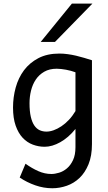

<svg xmlns="http://www.w3.org/2000/svg" viewBox="-20 -801 589 1051"><path d="M393.1 -405.3Q381.3 -409.7 368.2 -413.3Q355 -417 341.3 -419.4Q327.6 -421.9 314.7 -423.3Q301.8 -424.8 290.5 -424.8Q250.5 -424.8 222.2 -408.4Q193.8 -392.1 176 -365.5Q158.2 -338.9 149.9 -305.2Q141.6 -271.5 141.6 -236.8Q141.6 -191.4 148.7 -161.4Q155.8 -131.3 168.2 -113.5Q180.7 -95.7 197.5 -88.1Q214.4 -80.6 234.4 -80.6Q252.9 -80.6 273.9 -88.1Q294.9 -95.7 316.2 -109.9Q337.4 -124 357.2 -145Q377 -166 393.1 -192.9ZM483.4 -12.2Q483.4 52.2 464.6 98.1Q445.8 144 415.3 173.1Q384.8 202.1 345.7 215.8Q306.6 229.5 266.1 229.5Q219.2 229.5 173.1 213.4Q127 197.3 87.9 170.9L119.6 95.2Q154.3 120.1 189.5 135.7Q224.6 151.4 261.2 151.4Q280.3 151.4 303.2 144.5Q326.2 137.7 346.2 120.8Q366.2 104 379.6 75.7Q393.1 47.4 393.1 4.9V-95.2Q374 -71.3 352.8 -53Q331.5 -34.7 309.8 -22.5Q288.1 -10.3 266.4 -3.9Q244.6 2.4 224.6 2.4Q190.9 2.4 159.7 -9.3Q128.4 -21 104.2 -46.6Q80.1 -72.3 65.7 -113.3Q51.3 -154.3 51.3 -212.4Q51.3 -268.6 65.9 -321.8Q80.6 -375 111.3 -416.3Q142.1 -457.5 190.2 -482.7Q238.3 -507.8 305.2 -507.8Q327.1 -507.8 350.3 -504.6Q373.5 -501.5 396.5 -496.1Q419.4 -490.7 441.4 -484.1Q463.4 -477.5 483.4 -471.2ZM485.8 -781.2 280.8 -571.3H202.6L373.5 -781.2Z"/></svg>

Font: Andika New Basic
Style: Regular
Weight: 400
Designer: Victor Gaultney, Annie Olsen, Julie Remington, Don Collingsworth, Eric Hays
Foundry: SIL International
Version: Version 5.500; ttfautohint (v1.8.3)